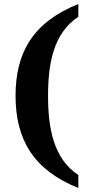

<svg xmlns="http://www.w3.org/2000/svg" viewBox="-20 -792 440 951"><path d="M368 139V75C244 -7 218 -159 218 -318C218 -476 244 -627 368 -709V-772C145 -683 57 -533 57 -318C57 -102 145 50 368 139Z"/></svg>

Font: Noto Serif Test
Style: Bold
Weight: 700
Version: Version 1.000